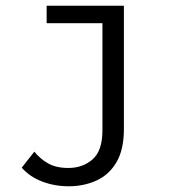

<svg xmlns="http://www.w3.org/2000/svg" viewBox="-20 -477 603 671"><path d="M220 174Q171 174 127.5 157.5Q84 141 56 109L100 53Q120 78 148 94Q176 110 219 110Q269 110 303.5 80Q338 50 338 -22V-396H143V-457H413V-26Q413 46 387 90Q361 134 317 154Q273 174 220 174Z"/></svg>

Font: Inconsolata SemiExpanded
Style: Regular
Weight: 400
Width: 6
Monospace: yes
Designer: Raph Levien, Cyreal, Brenton Simpson
Foundry: Raph Levien, Cyreal, Google
Version: Version 3.100; ttfautohint (v1.8.4.7-5d5b)